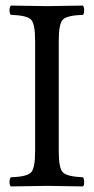

<svg xmlns="http://www.w3.org/2000/svg" viewBox="-20 -667 337 689"><path d="M190.9 -122.1Q190.9 -62 206.5 -47.6Q222.2 -33.2 277.8 -30.8Q281.7 -25.9 282 -13.9Q282.2 -2 277.8 2Q177.7 0 148.9 0Q116.7 0 19 2Q14.2 -2 14.2 -13.9Q14.2 -25.9 19 -30.8Q75.2 -32.7 90.6 -47.4Q106 -62 106 -122.1V-522.9Q106 -583 90.6 -597.4Q75.2 -611.8 19 -613.8Q14.2 -617.7 14.2 -629.9Q14.2 -642.1 19 -647Q119.1 -645 147.9 -645Q180.2 -645 277.8 -647Q281.7 -642.1 282 -630.1Q282.2 -618.2 277.8 -613.8Q221.7 -611.8 206.3 -597.4Q190.9 -583 190.9 -522.9Z"/></svg>

Font: Linux Libertine Capitals
Style: Small Caps
Weight: 400
Designer: Philipp H. Poll
Foundry: Philipp H. Poll
Version: Version 5.1.3